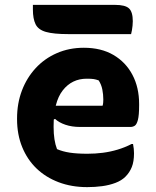

<svg xmlns="http://www.w3.org/2000/svg" viewBox="-20 -752 640 788"><path d="M324 -556Q395 -556 445.5 -526.5Q496 -497 523.5 -445Q551 -393 551 -325V-320Q551 -279 546 -260Q541 -241 533 -236Q525 -231 516 -231H308Q275 -231 248.5 -240Q222 -249 206 -264L184 -254L190 -318H401Q403 -324 403.5 -331.5Q404 -339 404 -344Q404 -364 400 -384.5Q396 -405 385 -422Q374 -426 364.5 -427.5Q355 -429 336 -429Q275 -429 237.5 -381Q200 -333 200 -234V-231Q200 -203 203.5 -180.5Q207 -158 214 -140Q237 -130 266.5 -125.5Q296 -121 339 -121Q371 -121 402 -125Q433 -129 463 -138Q493 -147 520 -161H526Q528 -151 529 -141.5Q530 -132 530 -123Q530 -89 521 -66.5Q512 -44 495 -27Q479 -11 454 -1.5Q429 8 399.5 12Q370 16 338 16Q274 16 221 -4Q168 -24 130 -60.5Q92 -97 71 -148.5Q50 -200 50 -263V-266Q50 -328 70 -380.5Q90 -433 126.5 -472.5Q163 -512 213.5 -534Q264 -556 324 -556ZM115 -732H452Q494 -732 509.5 -717.5Q525 -703 525 -665Q525 -656 524 -646.5Q523 -637 521.5 -628Q520 -619 518 -612H261Q200 -612 168.5 -621Q137 -630 126 -652.5Q115 -675 115 -713Q115 -717 115 -720.5Q115 -724 115 -726.5Q115 -729 115 -732Z"/></svg>

Font: Recursive Casual ExtraBold
Style: Regular
Weight: 800
Version: Version 1.047